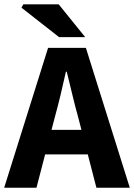

<svg xmlns="http://www.w3.org/2000/svg" viewBox="-26 -875 626 895"><path d="M-6.5 0 198.1 -651.8H374.4L579 0H423.4L338 -330.1Q324.2 -379.3 311.1 -434.3Q298 -489.3 285.2 -540.5H281.2Q269.8 -488.8 256.7 -434.1Q243.6 -379.3 229.9 -330.1L144 0ZM128.5 -155.2V-269.7H442.1V-155.2ZM249.5 -701.8 74.1 -839.2 82.7 -854.7H247.7L371.2 -701.8Z"/></svg>

Font: Source Sans 3
Style: Regular
Weight: 200
Designer: Paul D. Hunt
Foundry: Adobe
Version: Version 3.046;hotconv 1.0.118;makeotfexe 2.5.65603